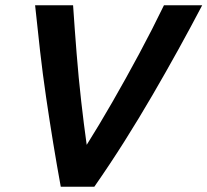

<svg xmlns="http://www.w3.org/2000/svg" viewBox="-20 -713 792 733"><path d="M212 0Q197 -82 183 -167.5Q169 -253 156 -341.5Q143 -430 133 -518Q123 -606 114 -693H259Q265 -603 272.5 -509Q280 -415 290 -326.5Q300 -238 311 -160Q357 -233 408.5 -322.5Q460 -412 511 -507Q562 -602 606 -693H752Q709 -611 661.5 -525Q614 -439 562.5 -350.5Q511 -262 455.5 -174Q400 -86 340 0Z"/></svg>

Font: Ubuntu Sans
Style: Bold Italic
Weight: 700
Italic angle: -13.5°
Designer: Dalton Maag Ltd
Foundry: Dalton Maag Ltd
Version: Version 1.006